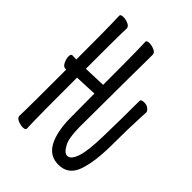

<svg xmlns="http://www.w3.org/2000/svg" viewBox="-210 -804 921 921"><g transform="rotate(45 250.0 -344.0)"><path d="M300 -179Q301 -108 317 -79Q336 -43 356 -43Q380 -43 395 -87.5Q410 -132 412 -232Q415 -357 415 -476Q415 -486 438 -486Q454 -486 465.5 -476.5Q477 -467 477 -459Q477 -446 475 -420Q471 -338 471 -238Q471 -121 447.5 -52Q424 17 356 17Q296 17 267 -37Q240 -88 238 -176L237 -347L124 -342Q124 -74 125.5 -45Q127 -16 127 1Q127 11 108 11Q93 11 75.5 3.5Q58 -4 58 -17Q58 -29 59 -55Q60 -81 60 -332H61Q61 -333 53 -333Q40 -333 31.5 -351.5Q23 -370 23 -385Q23 -402 33 -402L60 -401Q60 -621 58.5 -649.5Q57 -678 57 -695Q57 -705 76 -705Q93 -705 109.5 -697.5Q126 -690 126 -677Q126 -665 125 -639.5Q124 -614 124 -402L237 -406Q237 -621 235.5 -649.5Q234 -678 234 -695Q234 -705 253 -705Q268 -705 285.5 -697.5Q303 -690 303 -677V-640Q302 -617 300 -179Z"/></g></svg>

Font: Moon Stars Kai HW
Style: Regular
Weight: 400
Designer: GuiWonder
Version: Version 1.101